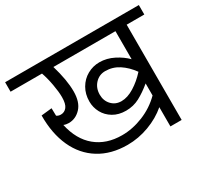

<svg xmlns="http://www.w3.org/2000/svg" viewBox="-155 -834 1103 1037"><g transform="rotate(-30 397.0 -315.5)"><path d="M814 -583H704V11H634V-109Q585 -67 519 -42.5Q453 -18 385 -18Q283 -18 209.5 -63.5Q136 -109 98 -192.5Q60 -276 61 -388L127 -395Q127 -363 128 -348Q139 -340 154 -340Q177 -340 191.5 -358.5Q206 -377 206 -419Q206 -452 197.5 -499Q189 -546 176 -583H-20V-642H814ZM634 -583H247Q276 -486 276 -415Q276 -348 244 -313.5Q212 -279 168 -279Q151 -279 137 -285Q159 -184 223.5 -131Q288 -78 385 -78Q451 -78 517.5 -105Q584 -132 634 -182V-257Q593 -223 554.5 -202.5Q516 -182 470 -182Q424 -182 390.5 -202Q357 -222 339.5 -254.5Q322 -287 322 -324Q322 -370 343 -406Q364 -442 399 -461.5Q434 -481 474 -481Q520 -481 563 -459Q606 -437 634 -408ZM478 -424Q440 -424 414.5 -396.5Q389 -369 389 -328Q389 -290 413 -264.5Q437 -239 474 -239Q512 -239 554 -265Q596 -291 632 -331Q601 -374 562.5 -399Q524 -424 478 -424Z"/></g></svg>

Font: Martel Sans Light
Style: Regular
Weight: 300
Designer: Dan Reynolds and Mathieu Réguer
Foundry: Dan Reynolds and Mathieu Réguer
Version: Version 1.002; ttfautohint (v1.1) -l 5 -r 5 -G 72 -x 0 -D la